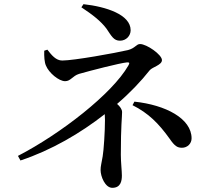

<svg xmlns="http://www.w3.org/2000/svg" viewBox="-20 -839 1040 920"><path d="M380 -819 370 -804C423 -769 463 -738 490 -702C515 -665 525 -644 555 -644C585 -644 606 -668 606 -694C606 -769 489 -807 380 -819ZM624 -352 615 -335C691 -297 740 -248 793 -174C817 -139 830 -131 852 -131C878 -131 898 -151 898 -176C898 -271 774 -336 624 -352ZM483 -264C483 -209 477 -118 472 -90C466 -53 462 -44 462 -24C462 7 484 61 518 61C558 61 564 29 564 2C564 -20 559 -62 559 -97C559 -240 565 -277 565 -302C565 -315 555 -329 541 -341C603 -394 656 -450 697 -502C710 -518 756 -527 756 -551C756 -577 683 -628 651 -628C633 -628 628 -608 593 -599C533 -585 334 -549 278 -549C248 -549 227 -575 207 -601L192 -596C191 -569 193 -540 200 -525C214 -490 262 -450 292 -450C319 -450 327 -475 359 -485C411 -500 555 -537 588 -540C601 -541 602 -537 595 -525C518 -390 271 -198 66 -92L78 -70C226 -119 366 -201 482 -292Z"/></svg>

Font: Noto Serif SC SemiBold
Style: Regular
Weight: 600
Designer: Ryoko NISHIZUKA 西塚涼子 (kana & ideographs); Frank Grießhammer (Latin, Greek & Cyrillic); Wenlong ZHANG 张文龙 (bopomofo); San
Foundry: Adobe
Version: Version 2.001;hotconv 1.1.0;makeotfexe 2.6.0